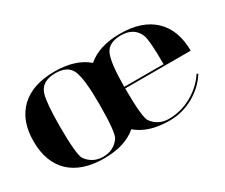

<svg xmlns="http://www.w3.org/2000/svg" viewBox="-91 -750 1160 992"><g transform="rotate(-30 488.5 -254.0)"><path d="M293 4.9Q161.1 4.9 89.8 -62.5Q19.5 -129.9 19.5 -253.9Q19.5 -377 90.8 -445.3Q162.1 -512.7 293 -512.7Q417.5 -512.7 488.3 -451.7Q559.1 -512.7 683.6 -512.7Q814.5 -512.7 885.7 -445.3Q957 -377 957 -253.9H566.4Q566.4 -81.1 585.9 -53.7Q622.1 -4.9 683.6 -4.9Q756.8 -4.9 821.3 -41Q885.7 -77.1 923.8 -135.7L931.6 -130.9Q892.6 -69.3 826.2 -32.2Q759.8 4.9 683.6 4.9Q558.6 4.9 488.3 -55.7Q418 4.9 293 4.9ZM293 -502.9Q209 -502.9 190.4 -438.5Q175.8 -386.7 175.8 -253.9Q175.8 -81.1 195.3 -53.7Q231.4 -4.9 293 -4.9Q354.5 -4.9 390.6 -53.7Q410.2 -81.1 410.2 -253.9Q410.2 -398.4 388.7 -451.2Q367.2 -502.9 293 -502.9ZM566.4 -263.7H800.8Q800.8 -412.1 786.1 -443.4Q758.8 -502.9 683.6 -502.9Q609.4 -502.9 587.9 -453.1Q566.4 -401.4 566.4 -263.7Z"/></g></svg>

Font: spinweradBold
Style: Regular
Weight: 700
Width: 7
Version: Version 0.3 ; ttfautohint (v1.2) -l 8 -r 50 -G 200 -x 14 -D 